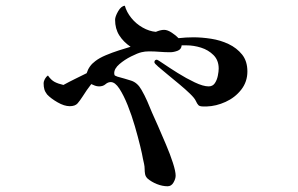

<svg xmlns="http://www.w3.org/2000/svg" viewBox="-20 -579 1040 669"><path d="M842 -330Q842 -294 820.5 -266.5Q799 -239 766 -224Q733 -209 700 -208H689Q676 -208 671.5 -212.5Q667 -217 662 -228Q658 -237 642 -252.5Q626 -268 605.5 -285Q585 -302 565 -318.5Q545 -335 531.5 -346.5Q518 -358 518 -362Q518 -371 527 -371Q529 -371 549.5 -357Q570 -343 599.5 -324.5Q629 -306 658.5 -292Q688 -278 707 -278Q721 -278 728.5 -289Q736 -300 739 -315Q742 -330 742 -340Q742 -369 724 -387Q706 -405 680.5 -413Q655 -421 630 -421H613Q612 -407 598.5 -402Q585 -397 573 -397Q554 -397 536 -398.5Q518 -400 499 -400Q485 -400 473 -397Q460 -394 437 -382.5Q414 -371 396 -355.5Q378 -340 378 -324Q378 -317 381 -315.5Q384 -314 389 -312Q415 -305 437 -298Q459 -291 473 -266Q484 -247 493 -226.5Q502 -206 510 -186Q518 -169 531 -139Q544 -109 558.5 -75Q573 -41 582.5 -11.5Q592 18 592 33Q592 44 584.5 57Q577 70 564 70Q546 70 527 62.5Q508 55 494 43Q487 36 485.5 27.5Q484 19 484 10Q484 1 482 -8Q480 -17 478 -26Q476 -39 468.5 -70Q461 -101 450 -139Q439 -177 425 -212Q411 -247 396 -270Q381 -293 366 -293Q356 -293 347.5 -285.5Q339 -278 325 -278Q318 -278 311 -280.5Q304 -283 298 -286Q290 -276 282.5 -265Q275 -254 268 -243Q259 -229 250.5 -219Q242 -209 223 -209Q204 -209 180.5 -222.5Q157 -236 144 -250Q137 -259 134.5 -268Q132 -277 132 -288Q132 -296 136.5 -304Q141 -312 147 -316Q158 -300 170.5 -293.5Q183 -287 201 -283Q221 -294 241.5 -304Q262 -314 282 -324Q290 -350 312 -366Q326 -377 348.5 -386.5Q371 -396 394.5 -403.5Q418 -411 435 -416Q410 -433 395.5 -456Q381 -479 381 -510Q381 -521 391.5 -539.5Q402 -558 415 -559Q421 -537 437.5 -516.5Q454 -496 477 -483Q500 -470 523 -468Q530 -471 537.5 -473Q545 -475 552 -475Q564 -475 579.5 -464.5Q595 -454 602 -446Q628 -449 654 -449Q683 -449 715.5 -444Q748 -439 776.5 -425.5Q805 -412 823.5 -389Q842 -366 842 -330Z"/></svg>

Font: Kaisei HarunoUmi
Style: Bold
Weight: 700
Designer: Font-Kai, 金井和夫
Foundry: KAZUO KANAI
Version: Version 5.003